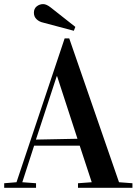

<svg xmlns="http://www.w3.org/2000/svg" viewBox="-23 -901 655 921"><path d="M-2.9 0V-22L56.2 -26.9L287.1 -716.8H309.1L547.9 -26.9L612.3 -22V0H351.1V-22L417 -26.9L359.4 -202.1H140.6L84 -26.9L149.9 -22V0ZM149.4 -231.4 348.6 -235.4 251 -535.2H249ZM139.6 -839.8Q139.6 -859.9 153.3 -870.6Q167 -881.3 184.1 -881.3Q199.7 -881.3 220.2 -865.2L338.4 -772L331.1 -753.4L184.1 -792.5Q165.5 -796.4 152.6 -808.6Q139.6 -820.8 139.6 -839.8Z"/></svg>

Font: Vidaloka
Style: Regular
Weight: 400
Designer: Cyreal (www.cyreal.org)
Foundry: Cyreal (www.cyreal.org)
Version: Version 1.011